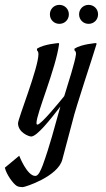

<svg xmlns="http://www.w3.org/2000/svg" viewBox="-129 -553 434 789"><path d="M169 -55C181 -108 255 -328 268 -373L266 -376C266 -376 206 -372 177 -353V-346C177 -346 185 -342 183 -328C179 -298 153 -216 135 -158C117 -136 40 -41 25 -41C22 -41 21 -43 21 -48C21 -87 100 -269 114 -373L112 -376C112 -376 52 -372 23 -353V-346C23 -346 29 -342 29 -331C29 -274 -55 -66 -55 -46C-54 -8 -10 8 -1 8C23 8 77 -61 119 -115C95 -29 75 48 47 125C38 148 29 170 16 170C-18 170 -50 87 -50 87L-109 136C-103 164 -74 203 -60 211C-54 215 -42 216 -36 216C-25 216 109 172 127 103L169 -55ZM76 -494C76 -472 93 -455 115 -455C137 -455 154 -472 154 -494C154 -516 137 -533 115 -533C93 -533 76 -516 76 -494ZM196 -494C196 -472 213 -455 235 -455C257 -455 274 -472 274 -494C274 -516 257 -533 235 -533C213 -533 196 -516 196 -494Z"/></svg>

Font: Romanesco
Style: Regular
Weight: 400
Designer: Astigmatic (AOETI)
Foundry: Astigmatic (AOETI)
Version: Version 1.000